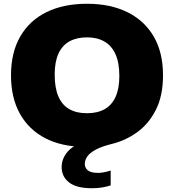

<svg xmlns="http://www.w3.org/2000/svg" viewBox="-20 -770 924 1020"><path d="M468.5 230Q386.5 230 347 199.2Q307.5 168.5 307.5 117.5Q307.5 71 342 32.8Q376.5 -5.5 462.5 -30.5L449.5 10H431Q310 10 222 -35Q134 -80 86.2 -165Q38.5 -250 38.5 -370Q38.5 -491.5 87.8 -576.5Q137 -661.5 227.5 -705.8Q318 -750 442 -750Q566.5 -750 657 -705.2Q747.5 -660.5 796.8 -575.8Q846 -491 846 -370Q846 -261.5 808.2 -186.8Q770.5 -112 708.2 -67.2Q646 -22.5 572.5 -5Q516.5 9 485.8 26.5Q455 44 442.8 62.8Q430.5 81.5 430.5 100.5Q430.5 122.5 447.2 135.5Q464 148.5 502 148.5Q514.5 148.5 531 145.5Q547.5 142.5 568 136V215Q547 221.5 523 225.8Q499 230 468.5 230ZM442 -168.5Q498 -168.5 536.2 -190.2Q574.5 -212 594.2 -256Q614 -300 614 -366Q614 -436 593.8 -481.5Q573.5 -527 535 -549.2Q496.5 -571.5 442 -571.5Q387.5 -571.5 349 -550.2Q310.5 -529 290.5 -485Q270.5 -441 270.5 -374Q270.5 -303 290.2 -257.5Q310 -212 348.2 -190.2Q386.5 -168.5 442 -168.5Z"/></svg>

Font: Encode Sans SemiExpanded Black
Style: Regular
Weight: 900
Width: 6
Designer: Multiple Designers
Foundry: Impallari Type
Version: Version 3.002